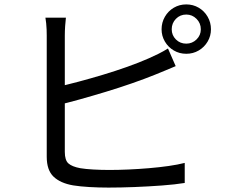

<svg xmlns="http://www.w3.org/2000/svg" viewBox="-20 -830 1040 871"><path d="M759 -697Q759 -670 778 -651Q797 -632 825 -632Q852 -632 871.5 -651Q891 -670 891 -697Q891 -725 871.5 -744.5Q852 -764 825 -764Q797 -764 778 -744.5Q759 -725 759 -697ZM713 -697Q713 -728 728 -754Q743 -780 768.5 -795Q794 -810 825 -810Q856 -810 881.5 -795Q907 -780 922 -754Q937 -728 937 -697Q937 -667 922 -641.5Q907 -616 881.5 -601Q856 -586 825 -586Q794 -586 768.5 -601Q743 -616 728 -641.5Q713 -667 713 -697ZM279 -750Q277 -733 275.5 -711.5Q274 -690 274 -669Q274 -656 274 -617.5Q274 -579 274 -525.5Q274 -472 274 -412.5Q274 -353 274 -298Q274 -243 274 -201.5Q274 -160 274 -141Q274 -103 290.5 -88.5Q307 -74 344 -67Q368 -63 403.5 -61Q439 -59 476 -59Q516 -59 562 -61Q608 -63 655.5 -67Q703 -71 745 -77Q787 -83 818 -91V0Q775 7 714.5 11.5Q654 16 590.5 18.5Q527 21 472 21Q428 21 385.5 18.5Q343 16 312 11Q254 1 223 -28.5Q192 -58 192 -119Q192 -144 192 -189Q192 -234 192 -292Q192 -350 192 -410.5Q192 -471 192 -525Q192 -579 192 -617.5Q192 -656 192 -669Q192 -682 191.5 -696Q191 -710 189.5 -724.5Q188 -739 186 -750ZM237 -435Q282 -445 336.5 -459.5Q391 -474 447.5 -491Q504 -508 557.5 -527Q611 -546 654 -565Q677 -575 699 -586Q721 -597 742 -610L777 -530Q756 -521 730.5 -510.5Q705 -500 683 -491Q636 -472 578.5 -452Q521 -432 460 -413.5Q399 -395 341.5 -379Q284 -363 237 -352Z"/></svg>

Font: Noto Sans HK
Style: Regular
Weight: 400
Designer: Ryoko NISHIZUKA 西塚涼子 (kana, bopomofo & ideographs); Paul D. Hunt (Latin, Greek & Cyrillic); Sandoll Communications 산돌커뮤니
Foundry: Adobe
Version: Version 2.004-H2;hotconv 1.0.118;makeotfexe 2.5.65603